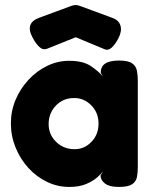

<svg xmlns="http://www.w3.org/2000/svg" viewBox="-20 -730 603 758"><path d="M449 8Q412 8 394.5 -5.5Q377 -19 377 -37L387 -54Q380 -44 363.5 -29.5Q347 -15 320 -3.5Q293 8 253 8Q207 8 165.5 -12Q124 -32 92 -67Q60 -102 41.5 -147.5Q23 -193 23 -243Q23 -292 41.5 -336Q60 -380 92.5 -415Q125 -450 166.5 -470Q208 -490 253 -490Q309 -490 340.5 -468Q372 -446 386 -428L378 -442Q376 -491 450 -491Q486 -491 501.5 -480Q517 -469 520.5 -451Q524 -433 524 -413V-68Q524 -48 520.5 -30.5Q517 -13 501.5 -2.5Q486 8 449 8ZM275 -141Q313 -141 341 -170Q369 -199 369 -242Q369 -285 340.5 -314Q312 -343 273 -343Q229 -343 200.5 -313Q172 -283 172 -240Q172 -199 201.5 -170Q231 -141 275 -141ZM279 -710Q285 -710 291 -708Q297 -706 300 -705L422 -660Q449 -651 455.5 -629Q462 -607 448 -580Q436 -556 421.5 -542.5Q407 -529 392 -536L279 -583L167 -538Q150 -531 135.5 -544.5Q121 -558 109 -581Q77 -639 135 -660L257 -705Q259 -706 265.5 -708Q272 -710 279 -710Z"/></svg>

Font: Fredoka SemiBold
Style: Regular
Weight: 600
Designer: Ben Nathan
Foundry: Milena B. Brandão, Ben Nathan
Version: Version 2.001